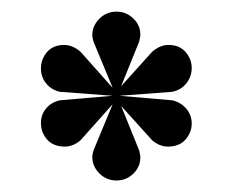

<svg xmlns="http://www.w3.org/2000/svg" viewBox="-20 -732 402 332"><path d="M277.3 -558.6Q292 -555.7 301.8 -544.4Q311.5 -533.2 311.5 -518.6Q311.5 -508.8 307.6 -501Q296.9 -478.5 270.5 -478.5Q255.9 -478.5 243.2 -489.3L189.5 -548.8L220.7 -471.7Q222.7 -463.9 222.7 -460Q222.7 -443.4 210.4 -431.6Q198.2 -419.9 181.6 -419.9Q164.1 -419.9 151.9 -432.1Q139.6 -444.3 139.6 -460.9Q139.6 -463.9 141.6 -471.7L174.8 -551.8L119.1 -489.3Q106.4 -478.5 91.8 -478.5Q65.4 -478.5 54.7 -501Q50.8 -508.8 50.8 -519.5Q50.8 -534.2 60.1 -544.9Q69.3 -555.7 84 -558.6L174.8 -566.4L84 -573.2Q69.3 -576.2 60.1 -587.4Q50.8 -598.6 50.8 -613.3Q50.8 -624 54.7 -631.8Q65.4 -654.3 90.8 -654.3Q105.5 -654.3 119.1 -642.6L174.8 -580.1L141.6 -660.2Q139.6 -668 139.6 -670.9Q139.6 -687.5 151.9 -699.7Q164.1 -711.9 181.6 -711.9Q198.2 -711.9 210.4 -700.2Q222.7 -688.5 222.7 -671.9Q222.7 -668 220.7 -660.2L189.5 -583L243.2 -642.6Q256.8 -654.3 271.5 -654.3Q296.9 -654.3 307.6 -631.8Q311.5 -624 311.5 -614.3Q311.5 -599.6 302.2 -587.9Q293 -576.2 277.3 -573.2L186.5 -566.4Z"/></svg>

Font: Olivea
Style: LigaturesFont
Weight: 400
Designer: Achmad Aprilia Pratama
Version: Version 001.000